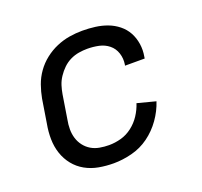

<svg xmlns="http://www.w3.org/2000/svg" viewBox="-99 -640 798 760"><g transform="rotate(-20 300.0 -260.0)"><path d="M258 8Q226 8 195.5 2.5Q165 -3 139 -17.5Q113 -32 94.5 -55Q76 -78 66.5 -106.5Q57 -135 56.5 -166.5Q56 -198 62 -230L78 -330Q83 -357 92.5 -384Q102 -411 119 -435Q136 -459 159.5 -477.5Q183 -496 210 -507.5Q237 -519 264.5 -523.5Q292 -528 319 -528Q347 -528 373.5 -524.5Q400 -521 424 -512Q448 -503 468 -487Q488 -471 500 -449Q512 -427 516 -400.5Q520 -374 515 -347L514 -340H431L432 -344Q436 -369 428.5 -392Q421 -415 403 -429.5Q385 -444 361.5 -449Q338 -454 313 -454Q296 -454 277.5 -451Q259 -448 241.5 -439.5Q224 -431 210 -417.5Q196 -404 185 -387.5Q174 -371 168.5 -353.5Q163 -336 160 -318L144 -218Q140 -198 140 -178Q140 -158 145.5 -140Q151 -122 162.5 -107Q174 -92 190 -82.5Q206 -73 225.5 -69.5Q245 -66 265 -66Q290 -66 315.5 -73Q341 -80 363 -97Q385 -114 400 -137Q415 -160 423 -185L500 -165Q488 -128 464 -94Q440 -60 407 -36Q374 -12 334.5 -2Q295 8 258 8Z"/></g></svg>

Font: Iosevka Extended
Style: Italic
Weight: 400
Width: 7
Italic angle: -9°
Monospace: yes
Designer: Belleve Invis
Foundry: Belleve Invis
Version: Version 32.5.0; ttfautohint (v1.8.4)